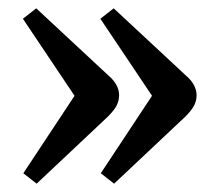

<svg xmlns="http://www.w3.org/2000/svg" viewBox="-20 -495 539 461"><path d="M68 -54 36 -79 159 -265 35 -450 67 -475 240 -314Q266 -292 266 -266Q266 -254 260.5 -242.5Q255 -231 239 -215ZM254 -54 222 -79 345 -265 221 -450 253 -475 426 -314Q452 -292 452 -266Q452 -254 446.5 -242.5Q441 -231 425 -215Z"/></svg>

Font: Literata 36pt Medium
Style: Regular
Weight: 500
Designer: Latin by Veronika Burian and Jose Scaglione. Greek by Irene Vlachou. Cyrillic by Vera Evstafieva.
Foundry: TypeTogether
Version: Version 3.002